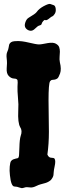

<svg xmlns="http://www.w3.org/2000/svg" viewBox="-20 -949 348 991"><path d="M224.6 -151.4Q231.4 -134.8 245.1 -134.8Q257.8 -134.8 261.7 -129.9Q268.6 -119.1 261.7 -88.9Q257.8 -71.3 257.3 -61.5Q256.8 -51.8 255.9 -44.9Q253.9 -33.2 242.2 -19.5Q229.5 -8.8 214.4 -4.4Q199.2 0 189.5 2.4Q179.7 4.9 168 10.7Q150.4 19.5 138.2 18.6Q126 17.6 119.6 17.1Q113.3 16.6 105 19.5Q96.7 22.5 91.8 22Q86.9 21.5 82 19.5Q67.4 13.7 54.7 13.7Q37.1 13.7 31.2 -44.9Q28.3 -68.4 30.3 -89.8Q32.2 -111.3 37.1 -117.7Q42 -124 48.8 -126.5Q55.7 -128.9 61.5 -130.4Q67.4 -131.8 72.3 -132.8Q78.1 -135.7 78.6 -153.8Q79.1 -171.9 80.1 -187.5Q81.1 -230.5 86.9 -248Q96.7 -274.4 84 -293Q71.3 -315.4 74.2 -377Q76.2 -414.1 73.2 -437.5Q69.3 -483.4 70.3 -502Q71.3 -515.6 71.3 -523.4Q71.3 -531.2 70.3 -535.2Q67.4 -543 52.7 -543.5Q38.1 -543.9 25.4 -556.6Q12.7 -569.3 14.6 -596.7Q17.6 -624 14.6 -646.5Q11.7 -668.9 17.6 -681.6Q23.4 -694.3 24.4 -703.1Q25.4 -711.9 27.3 -718.8Q33.2 -734.4 54.2 -736.3Q75.2 -738.3 93.3 -735.8Q111.3 -733.4 127 -729.5Q168 -719.7 180.7 -719.7Q190.4 -719.7 202.6 -722.2Q214.8 -724.6 226.6 -726.6Q253.9 -731.4 268.1 -723.6Q282.2 -715.8 285.6 -705.1Q289.1 -694.3 289.1 -682.1Q289.1 -669.9 287.6 -656.2Q286.1 -642.6 289.1 -627Q297.9 -591.8 290 -569.8Q282.2 -547.9 275.4 -543.5Q268.6 -539.1 262.2 -538.1Q255.9 -537.1 249.5 -536.6Q243.2 -536.1 238.3 -529.3Q230.5 -516.6 230.5 -431.6L232.4 -268.6Q232.4 -206.1 224.6 -151.4ZM127.9 -857.4Q163.1 -877.9 169.4 -887.2Q175.8 -896.5 185.1 -903.8Q194.3 -911.1 205.1 -917Q232.4 -931.6 240.2 -928.2Q248 -924.8 256.8 -922.4Q265.6 -919.9 267.6 -903.8Q269.5 -887.7 262.2 -877Q254.9 -866.2 250.5 -864.7Q246.1 -863.3 241.2 -859.4Q236.3 -855.5 231.4 -851.6Q218.8 -841.8 212.9 -845.7Q210 -847.7 203.1 -840.3Q196.3 -833 194.3 -824.2Q192.4 -819.3 183.6 -817.4Q174.8 -815.4 161.6 -801.8Q148.4 -788.1 134.8 -790.5Q121.1 -793 112.8 -803.7Q104.5 -814.5 110.4 -832.5Q116.2 -850.6 127.9 -857.4Z"/></svg>

Font: Creepster
Style: Regular
Weight: 400
Designer: Font Diner, Inc
Foundry: Font Diner, Inc
Version: Version 1.002